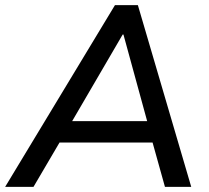

<svg xmlns="http://www.w3.org/2000/svg" viewBox="-50 -725 812 745"><path d="M-30 0 396 -705H485L692 0H590L542 -172H181L80 0ZM426 -591 230 -255H521L429 -591Z"/></svg>

Font: Winston Medium
Style: Italic
Weight: 500
Italic angle: -9°
Designer: Original fonts by Vernon Adams / Changes by Cristiano Sobral
Foundry: Original fonts by Vernon Adams / Changes by Cristiano Sobral
Version: Version 2.503;July 17, 2020;FontCreator 13.0.0.2655 64-bit